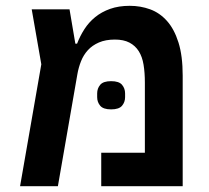

<svg xmlns="http://www.w3.org/2000/svg" viewBox="-20 -640 720 660"><path d="M122 -419 89 -608H219L239 -490H245Q255 -516 270 -539.5Q285 -563 307 -581Q329 -599 358.5 -609.5Q388 -620 426 -620Q463 -620 496 -608Q529 -596 554 -568Q579 -540 593.5 -494Q608 -448 608 -380V0H328V-115H478V-356Q478 -390 473.5 -417.5Q469 -445 457 -464Q445 -483 425 -493.5Q405 -504 375 -504Q343 -504 320 -494Q297 -484 282 -467.5Q267 -451 258.5 -429.5Q250 -408 246 -385L179 0H49ZM362 -264Q335 -264 324.5 -276.5Q314 -289 314 -306V-319Q314 -336 324.5 -348.5Q335 -361 362 -361Q389 -361 399.5 -348.5Q410 -336 410 -319V-306Q410 -289 399.5 -276.5Q389 -264 362 -264Z"/></svg>

Font: IBM Plex Sans Hebrew SemiBold
Style: Regular
Weight: 600
Designer: Mike Abbink, Paul van der Laan, Pieter van Rosmalen, Yanek Iontef
Foundry: Bold Monday
Version: Version 1.2